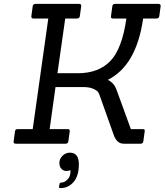

<svg xmlns="http://www.w3.org/2000/svg" viewBox="-20 -738 845 986"><path d="M286 205Q288 199 299.5 199Q311 199 326.5 184Q342 169 342 141L341 135Q335 140 320.5 140Q306 140 295.5 129Q285 118 285 98Q285 78 301 62Q317 46 339 46Q385 46 385 105.5Q385 165 358 196.5Q331 228 290 228Q283 228 283 222ZM702 0H615Q579 0 563 -48L495 -239Q490 -255 484.5 -264Q479 -273 459 -282Q439 -291 406 -291H265L235 -75H327Q340 -75 338 -63L331 -12Q330 0 316 0H61Q48 0 50 -12L57 -63Q58 -75 71 -75H148L228 -643H151Q140 -643 141 -655L148 -706Q150 -718 162 -718H386Q398 -718 397 -706L390 -655Q388 -643 375 -643H315L275 -362H380Q486 -362 546.5 -424.5Q607 -487 629 -643H560Q548 -643 550 -655L557 -706Q558 -718 571 -718H794Q806 -718 805 -706L798 -655Q796 -643 783 -643H715Q681 -402 534 -328Q564 -313 576 -283Q580 -273 589 -248L652 -75H713Q726 -75 723 -63L716 -12Q714 0 702 0Z"/></svg>

Font: Sanchez
Style: Italic
Weight: 400
Designer: Daniel Hernández
Foundry: LatinoType
Version: Version 1.001